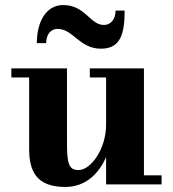

<svg xmlns="http://www.w3.org/2000/svg" viewBox="-20 -731 685 761"><path d="M208 -616.5C270 -616.5 294.5 -538 380 -538C457 -538 474 -595 474 -689H438C438 -655 419 -632 392 -632C336.5 -632 318.5 -711 230 -711C163 -711 126 -645 126 -560H163C163 -594 181 -616.5 208 -616.5ZM245.5 -460H25V-424H95.5V-141C95.5 -54 123.5 10 238.5 10C321 10 372.5 -44.5 400.5 -108.5V0H620.5V-36H550.5V-460H336V-424H400.5V-236.5C400.5 -141.5 340.5 -57 291.5 -57C253.5 -57 245.5 -80.5 245.5 -164.5Z"/></svg>

Font: Bodoni* 06
Style: Bold
Weight: 700
Version: Version 2.2